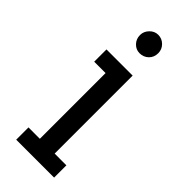

<svg xmlns="http://www.w3.org/2000/svg" viewBox="-226 -718 752 752"><g transform="rotate(45 150.0 -342.0)"><path d="M195 -500V-68H260V0H50V-68H113V-432H50V-500ZM204 -633Q204 -610 189 -595.5Q174 -581 152 -581Q132 -581 117.5 -596Q103 -611 103 -633Q103 -653 118 -668.5Q133 -684 153 -684Q174 -684 189 -669Q204 -654 204 -633Z"/></g></svg>

Font: Kelly Slab
Style: Regular
Weight: 400
Designer: Denis Masharov
Foundry: Denis Masharov
Version: Version 1.001